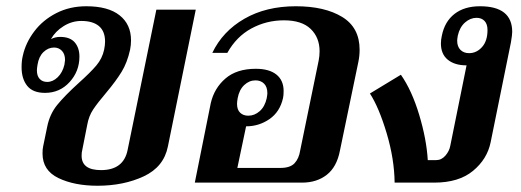

<svg xmlns="http://www.w3.org/2000/svg" viewBox="-20 -584 1665 614"><path d="M116 -93Q116 -108 118 -116L131 -179Q139 -219 163 -248.5Q187 -278 231 -318Q269 -352 288 -374.5Q307 -397 313 -425Q316 -440 316 -451Q316 -484 296.5 -500.5Q277 -517 240 -517Q210 -517 183.5 -500.5Q157 -484 143 -459Q157 -466 172 -466Q204 -466 219 -448.5Q234 -431 234 -403Q234 -356 202.5 -321.5Q171 -287 124 -287Q85 -287 67 -309.5Q49 -332 49 -369Q49 -390 53 -406Q62 -447 89.5 -483.5Q117 -520 160 -542Q203 -564 256 -564Q326 -564 362.5 -535Q399 -506 399 -455Q399 -440 396 -425Q387 -384 369 -354.5Q351 -325 320 -288Q292 -255 278 -234Q264 -213 259 -185L243 -104Q241 -97 241 -86Q241 -40 303 -40Q375 -40 388 -104L480 -553H606L517 -116Q504 -50 439.5 -20Q375 10 292 10Q218 10 167 -14.5Q116 -39 116 -93ZM186 -377Q188 -389 188 -392Q188 -411 178 -421.5Q168 -432 153 -432Q134 -432 119 -417.5Q104 -403 100 -377Q98 -365 98 -359Q98 -341 107 -331.5Q116 -322 131 -322Q149 -322 164.5 -337Q180 -352 186 -377Z M654 -254Q665 -302 701 -333Q737 -364 798 -364Q841 -364 864 -345.5Q887 -327 887 -293Q887 -278 885 -270Q875 -226 841.5 -203Q808 -180 767 -180L739 -47H877Q908 -47 922 -62Q936 -77 940 -103L999 -390Q1002 -405 1002 -420Q1002 -464 973.5 -491.5Q945 -519 888 -519Q832 -519 784 -493Q736 -467 707 -415H659Q692 -484 761.5 -524Q831 -564 926 -564Q1018 -564 1074 -530Q1130 -496 1130 -425Q1130 -405 1126 -386L1067 -102Q1057 -50 1025 -25Q993 0 946 0H603ZM833 -270Q835 -282 835 -286Q835 -306 824.5 -316.5Q814 -327 797 -327Q777 -327 761 -312Q745 -297 740 -270Q738 -258 738 -252Q738 -233 748 -223.5Q758 -214 774 -214Q794 -214 810.5 -228.5Q827 -243 833 -270Z M1163 -285 1262 -345Q1297 -295 1320.5 -217Q1344 -139 1348 -72H1375Q1392 -72 1404.5 -86.5Q1417 -101 1420 -118L1472 -375Q1434 -375 1412 -393Q1390 -411 1390 -445Q1390 -457 1393 -470Q1402 -515 1433.5 -539.5Q1465 -564 1515 -564Q1618 -564 1618 -482Q1618 -473 1614 -449L1549 -129Q1538 -75 1492.5 -37.5Q1447 0 1369 0H1242Q1241 -76 1216.5 -158Q1192 -240 1163 -285ZM1539 -488Q1539 -507 1529.5 -517Q1520 -527 1504 -527Q1484 -527 1467 -512Q1450 -497 1444 -470Q1442 -458 1442 -454Q1442 -435 1452.5 -424.5Q1463 -414 1480 -414Q1504 -414 1521.5 -433.5Q1539 -453 1539 -488Z"/></svg>

Font: Trirong SemiBold
Style: Italic
Weight: 600
Italic angle: -12°
Designer: Katatrad Team
Foundry: CadsonDemak
Version: Version 1.001